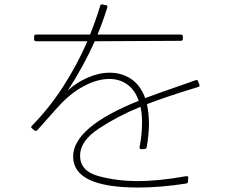

<svg xmlns="http://www.w3.org/2000/svg" viewBox="-20 -822 1040 861"><path d="M123 -258Q199 -335 262 -432Q325 -529 372 -637H142Q133 -637 133 -646V-658Q133 -667 142 -667H384Q409 -729 429 -795Q431 -804 440 -802L455 -799Q464 -797 461 -788Q438 -715 417 -667H791Q800 -667 800 -658V-648Q800 -639 791 -639L405 -637Q356 -527 284 -416Q323 -452 373.5 -474Q424 -496 472 -496Q526 -496 568 -468Q610 -440 631 -382Q675 -399 794 -440L856 -462Q859 -463 861 -463Q867 -463 868 -457L874 -443Q875 -441 875 -438Q875 -434 869 -432Q724 -388 639 -355Q648 -310 648 -269Q648 -219 638 -163Q637 -154 629 -154L614 -153Q604 -153 606 -163Q617 -219 617 -272Q617 -314 610 -343Q509 -302 424 -246Q339 -190 339 -124Q339 -55 421 -32.5Q503 -10 598 -10Q694 -10 815 -32H817Q826 -32 824 -24L823 -8Q823 -1 815 1Q699 19 600 19Q308 19 308 -120Q308 -252 602 -370Q585 -419 550.5 -443.5Q516 -468 470 -468Q416 -468 354.5 -435Q293 -402 241 -343L236 -338L147 -238Q142 -233 134 -237L124 -246Q120 -248 120 -251.5Q120 -255 123 -258Z"/></svg>

Font: LINE Seed JP_TTF Thin
Style: Regular
Weight: 250
Designer: LY Corporation & Fontrix & Fontworks
Version: Version 1.008